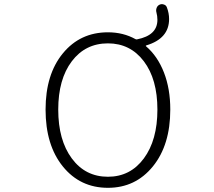

<svg xmlns="http://www.w3.org/2000/svg" viewBox="-20 -899 1040 932"><path d="M503.9 -41Q612.3 -41 678.2 -129.9Q744.1 -218.8 744.1 -367.2Q744.1 -514.6 678.2 -601.6Q612.3 -688.5 503.9 -688.5Q394.5 -688.5 328.6 -601.6Q262.7 -514.6 262.7 -367.2Q262.7 -218.8 328.6 -129.9Q394.5 -41 503.9 -41ZM739.3 -838.9Q736.3 -849.6 740.2 -860.4Q744.1 -871.1 753.9 -876Q759.8 -878.9 765.6 -878.9Q770.5 -878.9 775.4 -877Q786.1 -874 790 -863.3Q800.8 -835 800.8 -806.6Q800.8 -711.9 690.4 -678.7Q685.5 -676.8 689.5 -673.8Q745.1 -626 775.9 -546.9Q806.6 -467.8 806.6 -367.2Q806.6 -195.3 722.2 -91.3Q637.7 12.7 503.9 12.7Q369.1 12.7 285.2 -90.8Q201.2 -194.3 201.2 -367.2Q201.2 -538.1 285.2 -640.1Q369.1 -742.2 503.9 -742.2Q578.1 -742.2 637.7 -709Q641.6 -707 645.5 -708Q744.1 -727.5 744.1 -802.7Q744.1 -821.3 739.3 -838.9Z"/></svg>

Font: Gen Jyuu Gothic L Monospace Light
Style: Regular
Weight: 300
Designer: [Source Han Sans]
Ryoko NISHIZUKA  (kana & ideographs); Paul D. Hunt (Latin, Greek & Cyrillic); Wenlong ZHANG  (bopomofo
Version: Version 1.002.20150607